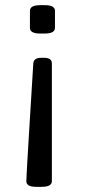

<svg xmlns="http://www.w3.org/2000/svg" viewBox="-20 -545 334 744"><path d="M153 -525H136C108 -525 96 -517 96 -503V-437C96 -423 108 -415 136 -415H153C181 -415 193 -423 193 -437V-503C193 -517 181 -525 153 -525ZM151 -321H140C119 -321 110 -313 109 -299C100 -147 82 132 82 157C82 171 93 179 121 179H141C169 179 181 171 181 157V-299C181 -313 172 -321 151 -321Z"/></svg>

Font: Asap
Style: Regular
Weight: 400
Designer: Pablo Cosgaya
Foundry: Pablo Cosgaya
Version: Version 1.007;PS 001.007;hotconv 1.0.70;makeotf.lib2.5.58329